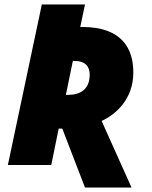

<svg xmlns="http://www.w3.org/2000/svg" viewBox="-20 -734 674 854"><path d="M358 100H565L432 -196C493 -224 573 -291 573 -412C573 -517 523 -614 346 -614H337L358 -714H166L15 0H208L241 -162H257ZM273 -312 304 -463H311C360 -463 379 -438 379 -402C379 -334 334 -312 283 -312Z"/></svg>

Font: Noto Sans UI Black
Style: Italic
Weight: 900
Italic angle: -372°
Designer: Monotype Design Team
Foundry: Monotype Imaging Inc.
Version: Version 1.901